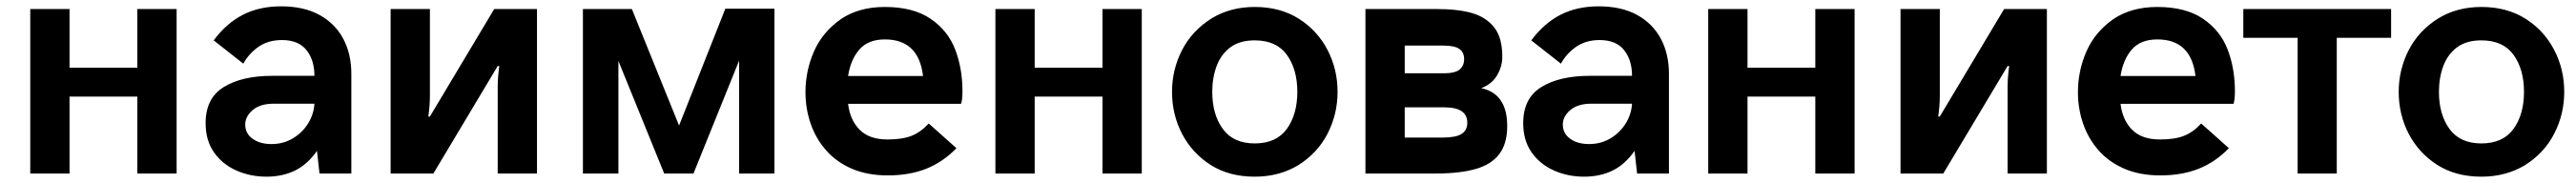

<svg xmlns="http://www.w3.org/2000/svg" viewBox="-20 -548 8130 578"><path d="M537.5 0H413.5V-243H199.5V0H75.5V-519.5H199.5V-334H413.5V-519.5H537.5Z M821 10Q770 10 726 -9.5Q682 -29 655.5 -66.8Q629 -104.5 629 -159Q629 -238 686.5 -273.2Q744 -308.5 839 -308.5H972.5Q972.5 -358.5 947.2 -390Q922 -421.5 870 -421.5Q827 -421.5 796.5 -400.5Q766 -379.5 748 -347L654.5 -420.5Q694.5 -474.5 746.5 -501.2Q798.5 -528 867.5 -528Q939 -528 988.5 -500.8Q1038 -473.5 1063.5 -425.5Q1089 -377.5 1089 -315V0H988.5L980.5 -71.5Q951 -29 911.5 -9.5Q872 10 821 10ZM837 -93Q874.5 -93 904.8 -111.2Q935 -129.5 952.8 -158.5Q970.5 -187.5 972.5 -220.5H844.5Q801 -220.5 777.5 -200.2Q754 -180 754 -154.5Q754 -126.5 777.2 -109.8Q800.5 -93 837 -93Z M1675 0H1551V-274.5Q1551 -304 1556 -339.5H1551L1348 0H1213V-519.5H1337V-245Q1337 -215.5 1332 -180H1337L1540 -519.5H1675Z M2424.5 0H2313V-356.5L2169 0H2076.5L1932 -355.5V0H1820V-519.5H1974.5L2123.5 -151.5L2269.5 -520.5H2424.5Z M2782.5 6Q2718 6 2669.2 -15Q2620.5 -36 2588 -72.8Q2555.5 -109.5 2539 -157Q2522.5 -204.5 2522.5 -257Q2522.5 -324.5 2549.5 -386Q2576.5 -447.5 2635.5 -488.5Q2692 -526 2773 -526Q2862.5 -526 2917.2 -488.8Q2972 -451.5 2995 -391.8Q3018 -332 3018 -259Q3018 -232.5 3013.5 -220H2657Q2663 -169 2693.5 -138.2Q2724 -107.5 2781.5 -107.5Q2828 -107.5 2857.2 -119Q2886.5 -130.5 2911.5 -158L2999 -80Q2957 -36.5 2904 -15.2Q2851 6 2782.5 6ZM2893.5 -308Q2880 -423.5 2773 -423.5Q2720.5 -423.5 2692.8 -391.8Q2665 -360 2657 -308Z M3584 0H3460V-243H3246V0H3122V-519.5H3246V-334H3460V-519.5H3584Z M3940.5 10Q3859.5 10 3801.2 -27.2Q3743 -64.5 3711.2 -125.2Q3679.5 -186 3679.5 -258Q3679.5 -328 3711 -389.5Q3742.5 -451 3804.5 -490Q3863.5 -526 3940.5 -526Q4021 -526 4079.8 -488.8Q4138.5 -451.5 4170.2 -390.5Q4202 -329.5 4202 -258Q4202 -187.5 4170.5 -126Q4139 -64.5 4077.5 -26Q4017.5 10 3940.5 10ZM3940.5 -95Q4008.5 -95 4041.8 -140.8Q4075 -186.5 4075 -258Q4075 -329 4042 -374.8Q4009 -420.5 3940.5 -420.5Q3893.5 -420.5 3864 -398.8Q3834.5 -377 3820.5 -340Q3806.5 -303 3806.5 -258Q3806.5 -186.5 3839.8 -140.8Q3873 -95 3940.5 -95Z M4513 0H4290V-519.5H4514Q4582 -519.5 4626.2 -506.8Q4670.5 -494 4696.2 -461.8Q4722 -429.5 4722 -368.5Q4722 -338.5 4705.8 -310.5Q4689.5 -282.5 4655.5 -269.5Q4737.5 -252.5 4737.5 -149.5Q4737.5 -94 4712.2 -61Q4687 -28 4637 -14Q4587 0 4513 0ZM4537.5 -316.5Q4572.5 -316.5 4587 -328.2Q4601.5 -340 4601.5 -361.5Q4601.5 -382.5 4586.8 -393.2Q4572 -404 4536.5 -404H4414V-316.5ZM4533.5 -113.5Q4575 -113.5 4593.2 -124.8Q4611.5 -136 4611.5 -160.5Q4611.5 -209 4539 -209H4414V-113.5Z M4980 10Q4929 10 4885 -9.5Q4841 -29 4814.5 -66.8Q4788 -104.5 4788 -159Q4788 -238 4845.5 -273.2Q4903 -308.5 4998 -308.5H5131.5Q5131.5 -358.5 5106.2 -390Q5081 -421.5 5029 -421.5Q4986 -421.5 4955.5 -400.5Q4925 -379.5 4907 -347L4813.5 -420.5Q4853.5 -474.5 4905.5 -501.2Q4957.5 -528 5026.5 -528Q5098 -528 5147.5 -500.8Q5197 -473.5 5222.5 -425.5Q5248 -377.5 5248 -315V0H5147.5L5139.5 -71.5Q5110 -29 5070.5 -9.5Q5031 10 4980 10ZM4996 -93Q5033.5 -93 5063.8 -111.2Q5094 -129.5 5111.8 -158.5Q5129.5 -187.5 5131.5 -220.5H5003.5Q4960 -220.5 4936.5 -200.2Q4913 -180 4913 -154.5Q4913 -126.5 4936.2 -109.8Q4959.5 -93 4996 -93Z M5834 0H5710V-243H5496V0H5372V-519.5H5496V-334H5710V-519.5H5834Z M6441 0H6317V-274.5Q6317 -304 6322 -339.5H6317L6114 0H5979V-519.5H6103V-245Q6103 -215.5 6098 -180H6103L6306 -519.5H6441Z M6799 6Q6734.5 6 6685.8 -15Q6637 -36 6604.5 -72.8Q6572 -109.5 6555.5 -157Q6539 -204.5 6539 -257Q6539 -324.5 6566 -386Q6593 -447.5 6652 -488.5Q6708.5 -526 6789.5 -526Q6879 -526 6933.8 -488.8Q6988.5 -451.5 7011.5 -391.8Q7034.5 -332 7034.5 -259Q7034.5 -232.5 7030 -220H6673.5Q6679.5 -169 6710 -138.2Q6740.5 -107.5 6798 -107.5Q6844.5 -107.5 6873.8 -119Q6903 -130.5 6928 -158L7015.5 -80Q6973.5 -36.5 6920.5 -15.2Q6867.5 6 6799 6ZM6910 -308Q6896.5 -423.5 6789.5 -423.5Q6737 -423.5 6709.2 -391.8Q6681.5 -360 6673.5 -308Z M7356 0H7232.5V-428.5H7061V-519.5H7527.5V-428.5H7356Z M7812.5 10Q7731.5 10 7673.2 -27.2Q7615 -64.5 7583.2 -125.2Q7551.5 -186 7551.5 -258Q7551.5 -328 7583 -389.5Q7614.5 -451 7676.5 -490Q7735.5 -526 7812.5 -526Q7893 -526 7951.8 -488.8Q8010.5 -451.5 8042.2 -390.5Q8074 -329.5 8074 -258Q8074 -187.5 8042.5 -126Q8011 -64.5 7949.5 -26Q7889.5 10 7812.5 10ZM7812.5 -95Q7880.5 -95 7913.8 -140.8Q7947 -186.5 7947 -258Q7947 -329 7914 -374.8Q7881 -420.5 7812.5 -420.5Q7765.5 -420.5 7736 -398.8Q7706.5 -377 7692.5 -340Q7678.5 -303 7678.5 -258Q7678.5 -186.5 7711.8 -140.8Q7745 -95 7812.5 -95Z"/></svg>

Font: Acari Sans
Style: Bold
Weight: 700
Designer: Alfredo Marco Pradil and Stefan Peev (font) & Cristiano Sobral (main changes)
Foundry: Alfredo Marco Pradil and Stefan Peev (font) & Cristiano Sobral (main changes)
Version: Version 1.063; ttfautohint (v1.8.3)